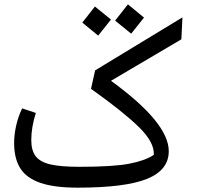

<svg xmlns="http://www.w3.org/2000/svg" viewBox="-20 -850 967 884"><path d="M815 -669 491 -478Q757 -285 757 -154Q757 -67 657 -26.5Q557 14 337 14Q230 14 166 -8Q102 -30 73.5 -75Q45 -120 45 -192Q45 -230 54.5 -272Q64 -314 82 -351L145 -330Q124 -264 124 -205Q124 -157 144.5 -130.5Q165 -104 212.5 -93Q260 -82 345 -82Q503 -82 576.5 -96.5Q650 -111 688 -137Q692 -194 619.5 -265Q547 -336 399 -441L418 -526L820 -770ZM510 -755 569 -830 643 -769 584 -695ZM359 -746 417 -820 491 -760 432 -686Z"/></svg>

Font: FiraGO
Style: Italic
Weight: 400
Italic angle: -8°
Designer: bBox Type GmbH
Foundry: bBox Type GmbH
Version: Version 1.001